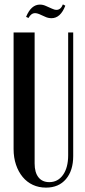

<svg xmlns="http://www.w3.org/2000/svg" viewBox="-20 -847 389 876"><path d="M138 -699V-101Q138 -60 155.5 -38Q173 -16 205 -16Q244 -16 267.5 -49Q291 -82 291 -139V-699H314V-135Q314 -69 281 -30Q248 9 190 9Q157 9 130 -3.5Q103 -16 83.5 -39.5Q64 -63 53 -95.5Q42 -128 42 -167V-699ZM110 -765 99 -770Q122 -826 162 -826Q176 -826 189 -820L216 -808Q228 -802 238 -802Q257 -802 267 -827L278 -821Q256 -764 215 -764Q199 -764 185 -771L167 -779Q151 -787 140 -787Q122 -787 110 -765Z"/></svg>

Font: Moniqa Narrow Heading
Style: Bold
Weight: 700
Width: 4
Designer: Rajesh Rajput
Foundry: Rajesh Rajput
Version: Version 1.000